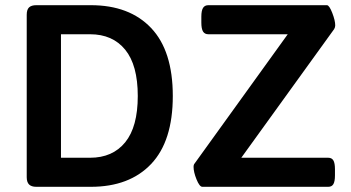

<svg xmlns="http://www.w3.org/2000/svg" viewBox="-20 -720 1351 740"><path d="M83 -37V-663Q83 -683 92 -691.5Q101 -700 120 -700H330Q479 -700 562.5 -612Q646 -524 646 -350Q646 -176 562.5 -88Q479 0 330 0H120Q101 0 92 -9Q83 -18 83 -37ZM327 -112Q414 -112 462.5 -171.5Q511 -231 511 -350Q511 -469 462.5 -528.5Q414 -588 327 -588H215V-112ZM726 -77Q726 -83 728 -87L1089 -588H783Q769 -588 762.5 -598.5Q756 -609 756 -633V-656Q756 -679 762.5 -689.5Q769 -700 783 -700H1240Q1249 -700 1260.5 -670.5Q1272 -641 1272 -622Q1272 -615 1268 -608L910 -112H1245Q1259 -112 1265 -101.5Q1271 -91 1271 -68V-44Q1271 -21 1265 -10.5Q1259 0 1245 0H760Q749 0 737.5 -28.5Q726 -57 726 -77Z"/></svg>

Font: Asap-SemiBold
Style: Regular
Weight: 600
Designer: Pablo Cosgaya
Foundry: Omnibus-Type
Version: Version 2.000; ttfautohint (v1.8)